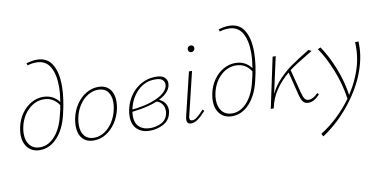

<svg xmlns="http://www.w3.org/2000/svg" viewBox="-88 -977 3059 1532"><g transform="rotate(-10 1441.5 -211.0)"><path d="M436 -472Q436 -370 404 -240Q377 -126 315.5 -61Q254 4 176 4Q114 4 78.5 -36.5Q43 -77 43 -144Q43 -166 50 -203Q63 -264 96 -311Q129 -358 175 -384Q221 -410 271 -410Q352 -410 401 -346Q412 -414 412 -469Q412 -571 376.5 -630.5Q341 -690 266 -690Q231 -690 195 -679L189 -697Q236 -711 273 -711Q357 -711 396.5 -646.5Q436 -582 436 -472ZM379 -243Q391 -286 396 -321Q351 -390 273 -390Q203 -390 148 -337Q93 -284 75 -200Q69 -172 69 -147Q69 -88 98.5 -53Q128 -18 180 -18Q248 -18 301.5 -78Q355 -138 379 -243Z M488 -135Q488 -163 494 -194Q507 -258 540.5 -307.5Q574 -357 620.5 -384.5Q667 -412 718 -412Q778 -412 810.5 -374.5Q843 -337 843 -274Q843 -246 837 -216Q824 -154 791 -104Q758 -54 711.5 -25.5Q665 3 612 3Q553 3 520.5 -34Q488 -71 488 -135ZM811 -216Q817 -245 817 -271Q817 -326 790.5 -358Q764 -390 714 -390Q671 -390 631 -366Q591 -342 561.5 -297.5Q532 -253 520 -195Q514 -165 514 -138Q514 -81 541.5 -49.5Q569 -18 618 -18Q663 -18 703 -44Q743 -70 771.5 -115.5Q800 -161 811 -216Z M1179 -226Q1207 -216 1225 -191.5Q1243 -167 1243 -134Q1243 -122 1240 -110Q1228 -51 1177 -23.5Q1126 4 1067 4Q1001 4 963 -32.5Q925 -69 925 -135Q925 -165 932 -194Q946 -258 982.5 -307.5Q1019 -357 1071 -384.5Q1123 -412 1182 -412Q1233 -412 1254.5 -393Q1276 -374 1276 -345Q1276 -310 1251 -279.5Q1226 -249 1179 -226ZM1252 -340Q1252 -361 1235.5 -376.5Q1219 -392 1175 -392Q1094 -392 1036 -335.5Q978 -279 959 -195L957 -187Q1049 -196 1115.5 -219Q1182 -242 1217 -273.5Q1252 -305 1252 -340ZM1218 -132Q1218 -162 1202 -185Q1186 -208 1158 -216Q1079 -183 954 -169Q951 -151 951 -135Q951 -77 984 -46.5Q1017 -16 1074 -16Q1121 -16 1163 -37Q1205 -58 1216 -110Q1218 -117 1218 -132Z M1366 -31Q1366 -43 1369 -56L1454 -408H1479L1395 -59Q1392 -49 1392 -40Q1392 -19 1413 -19Q1432 -19 1454 -36.5Q1476 -54 1508 -89L1520 -77Q1484 -37 1455.5 -16.5Q1427 4 1401 4Q1366 4 1366 -31ZM1475 -582Q1475 -594 1483 -602Q1491 -610 1503 -610Q1515 -610 1522.5 -602Q1530 -594 1529 -581Q1527 -570 1519 -563Q1511 -556 1501 -556Q1489 -556 1482 -563.5Q1475 -571 1475 -582Z M1993 -472Q1993 -370 1961 -240Q1934 -126 1872.5 -61Q1811 4 1733 4Q1671 4 1635.5 -36.5Q1600 -77 1600 -144Q1600 -166 1607 -203Q1620 -264 1653 -311Q1686 -358 1732 -384Q1778 -410 1828 -410Q1909 -410 1958 -346Q1969 -414 1969 -469Q1969 -571 1933.5 -630.5Q1898 -690 1823 -690Q1788 -690 1752 -679L1746 -697Q1793 -711 1830 -711Q1914 -711 1953.5 -646.5Q1993 -582 1993 -472ZM1936 -243Q1948 -286 1953 -321Q1908 -390 1830 -390Q1760 -390 1705 -337Q1650 -284 1632 -200Q1626 -172 1626 -147Q1626 -88 1655.5 -53Q1685 -18 1737 -18Q1805 -18 1858.5 -78Q1912 -138 1936 -243Z M2432 -60 2444 -48Q2419 -21 2397.5 -8.5Q2376 4 2350 4Q2322 4 2307 -15Q2292 -34 2281 -80L2236 -261Q2173 -209 2129.5 -145.5Q2086 -82 2069 0H2045L2132 -408H2157L2092 -113Q2124 -178 2174 -229.5Q2224 -281 2274.5 -316Q2325 -351 2395 -394L2423 -411L2446 -399L2395 -368Q2302 -313 2255 -277L2304 -87Q2314 -49 2325 -34Q2336 -19 2357 -19Q2393 -19 2432 -60Z M2815 -258Q2780 -101 2671.5 47Q2563 195 2420 289L2408 266Q2480 221 2545 159.5Q2610 98 2662 26Q2645 -94 2599 -209.5Q2553 -325 2498 -404L2521 -414Q2575 -336 2619.5 -225Q2664 -114 2680 -1Q2760 -124 2788 -248Q2801 -309 2801 -374Q2801 -397 2800 -408H2828Q2831 -327 2815 -258Z"/></g></svg>

Font: Ysabeau Extralight
Style: Italic
Weight: 200
Italic angle: -12°
Designer: Christian Thalmann (Catharsis Fonts)
Version: Version 0.003